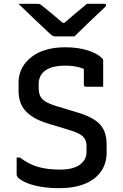

<svg xmlns="http://www.w3.org/2000/svg" viewBox="-20 -965 640 1003"><path d="M320 -718Q388 -718 438 -702Q488 -686 512 -662Q517 -658 518 -654.5Q519 -651 519 -645Q519 -626 519 -603Q519 -580 519 -557Q519 -534 519 -512Q497 -512 474 -512Q451 -512 429 -512Q424 -512 421 -515Q418 -518 418 -523Q418 -535 418 -547.5Q418 -560 418 -573Q418 -586 418 -600.5Q418 -615 418 -631L445 -590Q421 -606 391 -614Q361 -622 320 -622Q287 -622 261.5 -616Q236 -610 218 -597.5Q200 -585 191 -567Q182 -549 182 -526V-505Q182 -482 189.5 -464.5Q197 -447 217.5 -434.5Q238 -422 277 -410L373 -381Q419 -368 451 -352Q483 -336 501.5 -316Q520 -296 528.5 -270Q537 -244 537 -209V-168Q537 -111 507.5 -69Q478 -27 422.5 -4.5Q367 18 288 18Q239 18 196.5 11Q154 4 122.5 -8.5Q91 -21 73 -38Q70 -42 68.5 -45.5Q67 -49 67 -56Q67 -70 67 -83.5Q67 -97 67 -111.5Q67 -126 67 -142H84Q129 -108 177.5 -93.5Q226 -79 294 -79Q362 -79 397 -104.5Q432 -130 432 -171V-200Q432 -222 424.5 -237Q417 -252 396.5 -264Q376 -276 335 -288L239 -317Q191 -331 160 -349Q129 -367 110.5 -389Q92 -411 84.5 -436.5Q77 -462 77 -492V-534Q77 -575 94.5 -608.5Q112 -642 144 -667Q176 -692 220.5 -705Q265 -718 320 -718ZM369 -775Q358 -775 337.5 -775Q317 -775 297.5 -775Q278 -775 267 -775Q260 -775 254 -778.5Q248 -782 234 -795Q226 -803 208.5 -819.5Q191 -836 168 -857.5Q145 -879 121.5 -902Q98 -925 77 -945Q98 -945 124 -945Q150 -945 171 -945Q182 -945 187 -943.5Q192 -942 200 -935Q216 -923 249.5 -895Q283 -867 331 -826L278 -846Q294 -846 310.5 -846Q327 -846 343 -846L291 -824Q338 -865 373 -894Q408 -923 434 -945H523Q527 -945 529.5 -944.5Q532 -944 533 -942.5Q534 -941 534 -938Q534 -934 530.5 -930Q527 -926 512 -912Q499 -900 480 -882Q461 -864 440 -844Q419 -824 400.5 -805.5Q382 -787 369 -775Z"/></svg>

Font: Recursive Medium
Style: Regular
Weight: 500
Version: Version 1.085